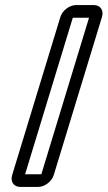

<svg xmlns="http://www.w3.org/2000/svg" viewBox="-20 -712 424 757"><path d="M79 -25 267 -642H331L143 -25ZM192 -22 382 -645C390 -671 376 -692 350 -692H280C254 -692 226 -671 218 -645L28 -22C20 4 34 25 60 25H130C156 25 184 4 192 -22Z"/></svg>

Font: DIN Rundschrift
Style: BreitKontKu
Weight: 400
Width: 7
Version: Version 1.027